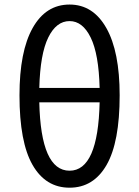

<svg xmlns="http://www.w3.org/2000/svg" viewBox="-20 -829 622 861"><path d="M426.8 -370.1H156.2Q163.1 -63.5 292 -63.5Q419.9 -63.5 426.8 -370.1ZM156.2 -434.6H426.8Q422.9 -586.9 386.7 -660.6Q350.6 -734.4 292 -734.4Q232.4 -734.4 196.3 -660.6Q160.2 -586.9 156.2 -434.6ZM292 -808.6Q397.5 -808.6 457 -703.1Q516.6 -597.7 516.6 -401.4Q516.6 -191.4 458 -89.4Q399.4 12.7 292 12.7Q184.6 12.7 126 -89.4Q67.4 -191.4 67.4 -401.4Q67.4 -598.6 126.5 -703.6Q185.5 -808.6 292 -808.6Z"/></svg>

Font: Gen Shin Gothic Regular
Style: Regular
Weight: 400
Designer: [Source Han Sans]
Ryoko NISHIZUKA  (kana & ideographs); Paul D. Hunt (Latin, Greek & Cyrillic); Wenlong ZHANG  (bopomofo
Version: Version 1.002.20150607